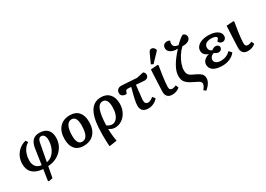

<svg xmlns="http://www.w3.org/2000/svg" viewBox="3 -1863 4363 3147"><g transform="rotate(-30 2185.0 -289.0)"><path d="M294 230 279 220 311 11Q185 2 119.5 -59Q54 -120 54 -229Q54 -304 84 -368Q114 -432 167.5 -476Q221 -520 292 -537L319 -494Q278 -474 247 -434Q216 -394 199 -340Q182 -286 182 -225Q182 -74 320 -57L365 -358Q380 -449 425 -492.5Q470 -536 549 -536Q648 -536 700 -483.5Q752 -431 752 -333Q752 -239 707.5 -163.5Q663 -88 585 -41.5Q507 5 406 10L367 216ZM418 -57Q478 -65 524.5 -107.5Q571 -150 597.5 -216.5Q624 -283 624 -362Q624 -413 604 -443Q584 -473 550 -473Q496 -473 481 -393Z M1077 15Q972 15 915 -50.5Q858 -116 858 -236Q858 -377 929 -456.5Q1000 -536 1128 -536Q1234 -536 1291.5 -470.5Q1349 -405 1349 -286Q1349 -143 1277.5 -64Q1206 15 1077 15ZM1090 -57Q1214 -57 1214 -301Q1214 -464 1118 -464Q1058 -464 1026 -402.5Q994 -341 994 -225Q994 -57 1090 -57Z M1447 230 1439 225Q1436 184 1434.5 154Q1433 124 1432.5 89.5Q1432 55 1432 1Q1432 -274 1501.5 -405Q1571 -536 1716 -536Q1818 -536 1876 -471.5Q1934 -407 1934 -293Q1934 -206 1899 -136.5Q1864 -67 1804.5 -27Q1745 13 1670 13Q1618 13 1562 -25H1561Q1561 9 1564 52Q1567 95 1572.5 137Q1578 179 1584 209ZM1658 -57Q1700 -57 1733 -88Q1766 -119 1784.5 -173.5Q1803 -228 1803 -300Q1803 -465 1708 -465Q1638 -465 1604 -378Q1570 -291 1562 -94Q1582 -77 1608 -67Q1634 -57 1658 -57Z M2306 14Q2166 14 2166 -117Q2166 -156 2181.5 -230.5Q2197 -305 2233 -434Q2214 -436 2196.5 -437Q2179 -438 2165 -438Q2136 -438 2124 -406L2112 -372Q2064 -368 2035 -388.5Q2006 -409 2006 -446Q2006 -487 2033.5 -511Q2061 -535 2105 -533L2393 -515L2519 -543Q2553 -519 2553 -486Q2553 -453 2531.5 -433.5Q2510 -414 2475 -414Q2458 -414 2413 -418Q2368 -422 2317 -426Q2308 -339 2302 -287Q2296 -235 2293 -208Q2290 -181 2289 -171.5Q2288 -162 2287.5 -160.5Q2287 -159 2287.5 -157.5Q2288 -156 2288 -146Q2288 -73 2349 -73Q2390 -73 2448 -121L2486 -73Q2455 -34 2405.5 -10Q2356 14 2306 14Z M2755 14Q2636 14 2636 -112Q2636 -116 2634.5 -94.5Q2633 -73 2631.5 -37.5Q2630 -2 2628 36Q2626 74 2625 104.5Q2624 135 2623.5 146Q2623 157 2624 138.5Q2625 120 2627.5 60Q2630 0 2636 -112Q2639 -187 2643.5 -287.5Q2648 -388 2655 -520L2783 -530L2799 -521Q2784 -436 2773 -360Q2762 -284 2756 -225.5Q2750 -167 2750 -135Q2750 -101 2763 -86Q2776 -71 2805 -71Q2837 -71 2877 -91L2899 -38Q2840 14 2755 14ZM2636 -112Q2636 -112 2636 -112Q2636 -112 2636 -112ZM2736 -573 2696 -594 2773 -763Q2786 -792 2798.5 -802.5Q2811 -813 2831 -813Q2874 -813 2897 -759V-743Z M3269 235 3229 204Q3255 172 3266.5 149Q3278 126 3278 108Q3278 90 3269.5 76.5Q3261 63 3238 49Q3215 35 3171 15Q3103 -16 3063.5 -46Q3024 -76 3007 -112Q2990 -148 2990 -196Q2990 -279 3042.5 -374.5Q3095 -470 3209 -595Q3158 -591 3117 -604Q3076 -617 3051.5 -643.5Q3027 -670 3027 -705Q3027 -744 3050 -766Q3073 -788 3112 -788Q3142 -788 3165 -773Q3155 -744 3154 -736.5Q3153 -729 3153 -716Q3153 -650 3246 -638Q3296 -687 3333.5 -717Q3371 -747 3391 -754Q3416 -750 3433 -730Q3450 -710 3450 -685Q3450 -639 3407 -613.5Q3364 -588 3293 -592Q3243 -546 3202.5 -483.5Q3162 -421 3138.5 -356.5Q3115 -292 3115 -239Q3115 -184 3136.5 -154.5Q3158 -125 3217 -100Q3279 -72 3313.5 -49.5Q3348 -27 3361.5 -2Q3375 23 3375 57Q3375 144 3269 235Z M3708 14Q3597 14 3537 -24Q3477 -62 3477 -133Q3477 -179 3510.5 -214Q3544 -249 3602 -263V-265Q3506 -298 3506 -380Q3506 -426 3536 -461Q3566 -496 3620 -515.5Q3674 -535 3745 -535Q3847 -535 3909 -498Q3971 -461 3971 -399Q3971 -365 3951 -344Q3931 -323 3899 -323Q3876 -323 3856.5 -336Q3837 -349 3827 -371Q3848 -394 3855.5 -405Q3863 -416 3863 -424Q3863 -443 3833 -455Q3803 -467 3758 -467Q3698 -467 3662.5 -440.5Q3627 -414 3627 -368Q3627 -340 3642.5 -318.5Q3658 -297 3685 -290Q3700 -303 3720.5 -312.5Q3741 -322 3760 -322Q3788 -322 3806.5 -307Q3825 -292 3825 -270Q3825 -243 3806 -225Q3787 -207 3759 -207Q3738 -207 3718.5 -216.5Q3699 -226 3683 -240Q3648 -230 3626.5 -205Q3605 -180 3605 -150Q3605 -113 3637.5 -91Q3670 -69 3726 -69Q3830 -69 3907 -145L3951 -96Q3913 -44 3848.5 -15Q3784 14 3708 14Z M4188 14Q4069 14 4069 -112Q4069 -116 4067.5 -94.5Q4066 -73 4064.5 -37.5Q4063 -2 4061 36Q4059 74 4058 104.5Q4057 135 4056.5 146Q4056 157 4057 138.5Q4058 120 4060.5 60Q4063 0 4069 -112Q4072 -187 4076.5 -287.5Q4081 -388 4088 -520L4216 -530L4232 -521Q4217 -436 4206 -360Q4195 -284 4189 -225.5Q4183 -167 4183 -135Q4183 -101 4196 -86Q4209 -71 4238 -71Q4270 -71 4310 -91L4332 -38Q4273 14 4188 14ZM4069 -112Q4069 -112 4069 -112Q4069 -112 4069 -112Z"/></g></svg>

Font: Literata 7pt SemiBold
Style: Italic
Weight: 600
Italic angle: -2°
Designer: Latin by Veronika Burian and Jose Scaglione. Greek by Irene Vlachou. Cyrillic by Vera Evstafieva
Foundry: TypeTogether
Version: Version 3.002